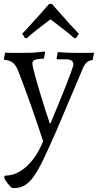

<svg xmlns="http://www.w3.org/2000/svg" viewBox="-29 -723 502 984"><path d="M230 -91Q247 -132 267.5 -181.5Q288 -231 305.5 -275.5Q323 -320 335 -352.5Q347 -385 347 -393Q347 -419 309 -419H263L261 -423L267 -456Q282 -455 299 -454Q313 -453 331 -452.5Q349 -452 368 -452H424Q439 -452 453 -453L446 -416Q423 -412 412 -400Q401 -388 390 -359L261 -55Q222 34 194.5 91.5Q167 149 143 182.5Q119 216 94 229Q69 242 36 241Q32 241 25 234Q18 227 10.5 217.5Q3 208 -2.5 198.5Q-8 189 -8 184L-3 177Q55 177 106.5 130.5Q158 84 192 1Q180 -36 163.5 -85Q147 -134 129 -185Q111 -236 93 -284Q75 -332 61 -368Q49 -393 33.5 -404Q18 -415 -7 -416L-9 -420L-3 -453Q14 -452 30 -452H80Q102 -452 123.5 -452.5Q145 -453 162 -455Q182 -457 200 -459L202 -454L196 -423Q161 -421 149 -416Q137 -411 137 -397Q137 -390 141 -373.5Q145 -357 151 -334.5Q157 -312 165 -285Q173 -258 181 -231Q200 -168 226 -91ZM85 -550Q109 -576 133.5 -602.5Q158 -629 178 -652Q201 -678 223 -703H237Q259 -678 282 -652Q302 -629 326 -602.5Q350 -576 375 -550L361 -528L352 -527Q317 -558 283.5 -583Q250 -608 230 -624Q209 -608 176.5 -583.5Q144 -559 108 -527L99 -528Z"/></svg>

Font: Alegreya
Style: Regular
Weight: 400
Designer: Juan Pablo del Peral
Foundry: Juan Pablo del Peral
Version: Version 1.003